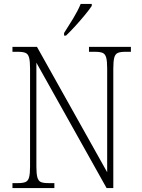

<svg xmlns="http://www.w3.org/2000/svg" viewBox="-20 -951 716 971"><path d="M43 0V-25H72Q96 -25 109 -30.5Q122 -36 127 -54Q132 -72 132 -109V-606Q132 -642 127 -660Q122 -678 109 -683.5Q96 -689 72 -689H43V-714H167L522 -80V-606Q522 -642 517 -660Q512 -678 499 -683.5Q486 -689 462 -689H430V-714H642V-689H613Q589 -689 576 -683.5Q563 -678 558 -660Q553 -642 553 -605V0H519L164 -634V-109Q164 -72 169 -54Q174 -36 186.5 -30.5Q199 -25 224 -25H255V0ZM304 -784Q326 -818 350 -857.5Q374 -897 388 -931H444V-921Q433 -904 410 -876Q387 -848 361 -819.5Q335 -791 314 -771H304Z"/></svg>

Font: Noto Serif Khmer SemiCondensed ExtraLight
Style: Regular
Weight: 200
Width: 4
Designer: Danh Hong and the Monotype Design Team
Foundry: Monotype Imaging Inc.
Version: Version 2.004; ttfautohint (v1.8.4.7-5d5b)